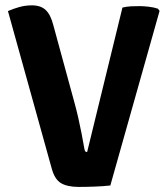

<svg xmlns="http://www.w3.org/2000/svg" viewBox="-20 -712 642 737"><path d="M450 -683Q466.5 -687 483.5 -687.8Q500.5 -688.5 516 -688.5Q530.5 -688.5 550.8 -686.2Q571 -684 586.5 -678.5L592.5 -670L403.5 0Q377 3 344.5 4.2Q312 5.5 282.5 5.5Q239.5 5.5 215 -8.5Q190.5 -22.5 179 -63.5L10.5 -669.5Q31 -678.5 54.2 -685Q77.5 -691.5 102.5 -691.5Q136.5 -691.5 155.5 -673.5Q174.5 -655.5 184.5 -616L265 -321Q273 -292.5 280 -261.8Q287 -231 293 -200.2Q299 -169.5 304 -140.5Q305.5 -132.5 307.8 -130.5Q310 -128.5 314.5 -128.5Z"/></svg>

Font: Signika Negative Light
Style: Bold
Weight: 700
Version: Version 2.001